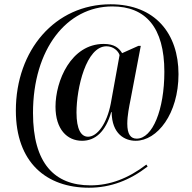

<svg xmlns="http://www.w3.org/2000/svg" viewBox="-20 -734 895 896"><path d="M395 142C497 142 586 107 669 43L663 34C578 99 493 131 402 131C234 131 134 28 134 -207C134 -504 291 -704 504 -704C659 -704 747 -607 747 -399C747 -222 692 -87 618 -87C590 -87 574 -107 574 -157C574 -194 583 -238 589 -268L637 -520H626L550 -486C535 -510 514 -529 464 -529C311 -529 239 -356 239 -236C239 -131 293 -77 363 -77C425 -77 473 -120 499 -211H501C502 -108 563 -77 613 -77C714 -77 813 -203 813 -388C813 -576 705 -714 496 -714C237 -714 54 -500 54 -218C54 25 197 142 395 142ZM391 -96C358 -96 337 -131 337 -209C337 -323 382 -518 477 -518C509 -518 532 -496 538 -477L497 -251C479 -157 434 -96 391 -96Z"/></svg>

Font: Noto Serif Display SemiCondensed SemiBold
Style: Regular
Weight: 600
Width: 4
Designer: Monotype Design Team
Foundry: Monotype Imaging Inc.
Version: Version 2.009